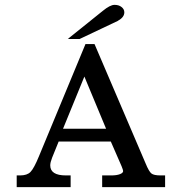

<svg xmlns="http://www.w3.org/2000/svg" viewBox="-20 -771 700 791"><path d="M660.2 0H659.2H657.7H403.3H402.3H400.9V-1V-2.4V-45.9V-46.9V-48.3H402.3H403.3H438Q460.9 -48.3 474.6 -53.7Q487.3 -58.6 487.3 -66.4Q487.3 -70.3 481 -85.9L436.5 -188H221.7L194.8 -121.6Q187 -101.6 187 -89.8Q187 -48.3 251.5 -48.3H268.6H269.5H271V-46.9V-45.9V-2.4V-1V0H269.5H268.6H51.3H49.8H48.8V-1V-2.4V-45.9V-46.9V-48.3H49.8H51.3H62.5Q91.8 -48.3 105.5 -62.5Q120.1 -77.1 141.6 -129.9L331.5 -587.9V-588.4L332 -589.4H333H333.5H367.7H368.7H369.6V-588.4L370.1 -587.9L580.1 -97.2Q593.8 -64 604 -56.2Q613.8 -48.3 642.1 -48.3H657.7H659.2H660.2V-46.9V-45.9V-2.4V-1ZM327.6 -455.6 239.7 -240.7H417ZM480.5 -742.2Q492.2 -733.4 492.2 -720.2Q492.2 -699.7 465.8 -685.5V-685.1L308.1 -610.4H307.1H266.6H262.7H259.3L262.2 -612.3L264.6 -614.7L403.3 -726.1Q433.6 -751 451.7 -751Q469.7 -751 480.5 -742.2Z"/></svg>

Font: RIT Rachana
Style: Bold
Weight: 700
Designer: Hussain KH
Version: 1.5.2